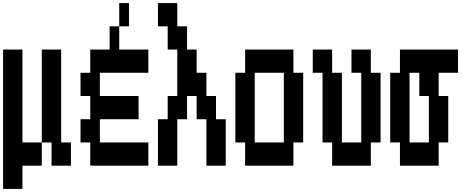

<svg xmlns="http://www.w3.org/2000/svg" viewBox="-20 -1050 3040 1240"><path d="M125 -130H250V20H125V170H0V-730H125ZM438 -130V20H313V-130H250V-730H375V-130Z M813 -880H750V-1030H813ZM938 -730V-580H625V-430H875V-280H625V-130H938V20H563V-130H500V-280H563V-430H500V-580H563V-730H688V-880H750V-730Z M1000 20V-280H1063V-430H1125V-730H1063V-880H1000V-1030H1125V-880H1188V-730H1250V-580H1313V-430H1375V-280H1438V20H1313V-280H1250V-430H1188V-280H1125V20Z M1563 20V-130H1500V-580H1563V-730H1875V-580H1938V-130H1875V20ZM1625 -130H1813V-580H1625Z M2125 20V-130H2063V-580H2000V-730H2125V-580H2188V-130H2313V-580H2250V-730H2375V-580H2438V-130H2375V20Z M2563 20V-130H2500V-580H2563V-730H2938V-580H2813V-430H2875V-130H2813V20ZM2625 -130H2750V-430H2688V-580H2625Z"/></svg>

Font: 2P VHS
Style: Regular
Weight: 400
Designer: CodeMan38
Foundry: CodeMan38
Version: Version 3.000